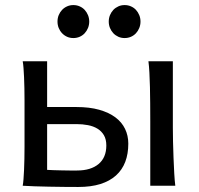

<svg xmlns="http://www.w3.org/2000/svg" viewBox="-20 -743 797 768"><path d="M285.6 -314.9Q337.9 -314.9 376.7 -304Q415.5 -293 441.4 -273.7Q467.3 -254.4 480.2 -227.5Q493.2 -200.7 493.2 -168.5Q493.2 -127.4 481 -95.5Q468.8 -63.5 443.8 -41Q418.9 -18.6 381.3 -6.8Q343.8 4.9 293 4.9Q267.1 4.9 236.6 4.6Q206.1 4.4 176 3.7Q146 2.9 118.4 2.2Q90.8 1.5 70.8 0Q72.8 -10.3 74 -26.4Q75.2 -42.5 76.2 -63Q77.1 -83.5 77.6 -107.2Q78.1 -130.9 78.1 -156.2V-341.8Q78.1 -366.7 77.6 -390.4Q77.1 -414.1 76.2 -434.6Q75.2 -455.1 74 -471.4Q72.8 -487.8 70.8 -498H168.5V-314.9ZM671.4 -231.9Q671.4 -208.5 672.1 -176.5Q672.9 -144.5 674.1 -111.8Q675.3 -79.1 677 -49.3Q678.7 -19.5 681.2 0H581.1V-258.8Q581.1 -294.4 580.8 -329.1Q580.6 -363.8 579.8 -394.8Q579.1 -425.8 577.6 -452.4Q576.2 -479 573.7 -498H671.4ZM168.5 -63.5Q180.7 -62.5 195.6 -62.3Q210.4 -62 226.3 -61.5Q242.2 -61 257.8 -61H288.1Q343.3 -61 374.3 -86.9Q405.3 -112.8 405.3 -161.1Q405.3 -185.5 395.8 -201.9Q386.2 -218.3 369.9 -228.3Q353.5 -238.3 331.8 -242.4Q310.1 -246.6 285.6 -246.6H168.5ZM210 -656.7Q210 -670.4 214.8 -682.4Q219.7 -694.3 228.3 -703.4Q236.8 -712.4 248.3 -717.5Q259.8 -722.7 273.4 -722.7Q287.1 -722.7 298.8 -717.5Q310.5 -712.4 318.8 -703.4Q327.1 -694.3 332 -682.4Q336.9 -670.4 336.9 -656.7Q336.9 -643.1 332 -631.1Q327.1 -619.1 318.8 -610.1Q310.5 -601.1 298.8 -595.9Q287.1 -590.8 273.4 -590.8Q259.8 -590.8 248.3 -595.9Q236.8 -601.1 228.3 -610.1Q219.7 -619.1 214.8 -631.1Q210 -643.1 210 -656.7ZM415 -656.7Q415 -670.4 419.9 -682.4Q424.8 -694.3 433.3 -703.4Q441.9 -712.4 453.4 -717.5Q464.8 -722.7 478.5 -722.7Q492.2 -722.7 503.9 -717.5Q515.6 -712.4 523.9 -703.4Q532.2 -694.3 537.1 -682.4Q542 -670.4 542 -656.7Q542 -643.1 537.1 -631.1Q532.2 -619.1 523.9 -610.1Q515.6 -601.1 503.9 -595.9Q492.2 -590.8 478.5 -590.8Q464.8 -590.8 453.4 -595.9Q441.9 -601.1 433.3 -610.1Q424.8 -619.1 419.9 -631.1Q415 -643.1 415 -656.7Z"/></svg>

Font: Andika
Style: Regular
Weight: 400
Designer: Victor Gaultney, Annie Olsen, Julie Remington, Don Collingsworth, Eric Hays
Foundry: SIL International
Version: Version 1.001